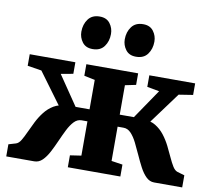

<svg xmlns="http://www.w3.org/2000/svg" viewBox="-87 -915 1137 1015"><g transform="rotate(10 482.0 -407.0)"><path d="M9.5 0V-65L48.5 -76.5Q63 -81 74.5 -100Q86 -119 98.2 -146.2Q110.5 -173.5 125.5 -203.2Q140.5 -233 160.8 -259Q181 -285 209 -301.8Q237 -318.5 275 -318.5L282.5 -250L113.5 -479.5L38 -491.5V-553.5H283V-491.5L217.5 -479.5L325 -321.5H400V-479.5L342 -491.5V-553.5H620V-491.5L562 -479.5V-321.5H638L745.5 -479.5L680 -491.5V-553.5H926V-491.5L850 -479.5L681 -250L688.5 -318.5Q727 -318.5 754.8 -301.8Q782.5 -285 802.8 -259Q823 -233 838 -203.2Q853 -173.5 865.2 -146.2Q877.5 -119 889.2 -100Q901 -81 915 -76.5L954 -65V0H803Q779 0 760 -18.5Q741 -37 725.5 -66.5Q710 -96 695.5 -128.5Q681 -161 666.2 -190.5Q651.5 -220 634 -238.5Q616.5 -257 594 -257H562V-73L622 -64V0H340V-64L400 -73V-257H368.5Q346 -257 328.5 -238.5Q311 -220 296.2 -190.5Q281.5 -161 267.2 -128.5Q253 -96 237.5 -66.5Q222 -37 203.2 -18.5Q184.5 0 159.5 0ZM359.5 -638Q323 -638 304.5 -662.8Q286 -687.5 286 -718.5Q286 -758 306.8 -786Q327.5 -814 368 -814H369Q405.5 -814 424 -789.2Q442.5 -764.5 442.5 -733Q442.5 -694 422 -666Q401.5 -638 360.5 -638ZM592.5 -638Q556 -638 537.5 -662.8Q519 -687.5 519 -718.5Q519 -758 539.8 -786Q560.5 -814 601.5 -814H602.5Q638.5 -814 657 -789.2Q675.5 -764.5 675.5 -733Q675.5 -694 655 -666Q634.5 -638 593.5 -638Z"/></g></svg>

Font: Merriweather 24pt Black
Style: Regular
Weight: 900
Designer: Eben Sorkin
Foundry: Eben Sorkin
Version: Version 2.100